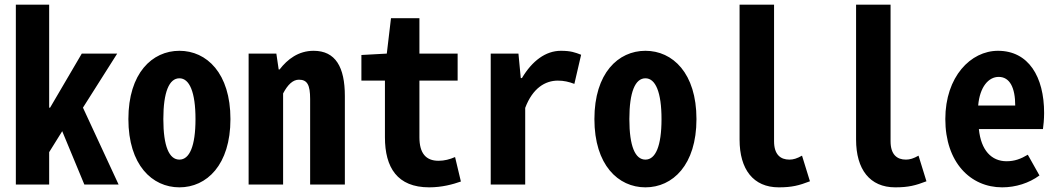

<svg xmlns="http://www.w3.org/2000/svg" viewBox="-20 -792 4540 824"><path d="M48 0H191V-139L247 -229L342 0H489L336 -330L483 -562H331L195 -330H191V-772H48Z M750 12C867 12 969 -84 969 -281C969 -478 867 -574 750 -574C633 -574 531 -478 531 -281C531 -84 633 12 750 12ZM750 -107C706 -107 681 -164 681 -281C681 -397 706 -456 750 -456C793 -456 819 -397 819 -281C819 -164 793 -107 750 -107Z M1047 0H1195V-391C1215 -429 1237 -450 1263 -450C1299 -450 1311 -427 1311 -367V0H1460V-380C1460 -504 1420 -574 1326 -574C1261 -574 1214 -538 1180 -494H1176L1166 -562H1047Z M1822 12C1877 12 1924 -1 1958 -13L1933 -118C1910 -108 1887 -102 1862 -102C1808 -102 1780 -134 1780 -203V-446H1944V-562H1780V-714H1658L1640 -562L1531 -556V-446H1632V-203C1632 -73 1685 12 1822 12Z M2086 0H2234V-329C2266 -414 2320 -446 2374 -446C2400 -446 2421 -441 2445 -432L2474 -557C2448 -567 2430 -574 2387 -574C2322 -574 2264 -531 2220 -457H2215L2205 -562H2086Z M2750 12C2867 12 2969 -84 2969 -281C2969 -478 2867 -574 2750 -574C2633 -574 2531 -478 2531 -281C2531 -84 2633 12 2750 12ZM2750 -107C2706 -107 2681 -164 2681 -281C2681 -397 2706 -456 2750 -456C2793 -456 2819 -397 2819 -281C2819 -164 2793 -107 2750 -107Z M3322 12C3379 12 3409 4 3456 -14L3422 -124C3401 -112 3385 -107 3368 -107C3330 -107 3302 -128 3302 -186V-772H3154V-193C3154 -65 3213 12 3322 12Z M3822 12C3879 12 3909 4 3956 -14L3922 -124C3901 -112 3885 -107 3868 -107C3830 -107 3802 -128 3802 -186V-772H3654V-193C3654 -65 3713 12 3822 12Z M4281 12C4339 12 4396 -6 4441 -39L4391 -128C4361 -110 4334 -100 4300 -100C4235 -100 4190 -147 4181 -238H4456C4458 -252 4461 -280 4461 -307C4461 -463 4394 -574 4263 -574C4146 -574 4037 -463 4037 -281C4037 -95 4145 12 4281 12ZM4178 -339C4185 -420 4223 -462 4266 -462C4314 -462 4337 -415 4337 -339Z"/></svg>

Font: Noto Sans Mono CJK HK
Style: Bold
Weight: 700
Designer: Ryoko NISHIZUKA 西塚涼子 (kana, bopomofo & ideographs); Paul D. Hunt (Latin, Greek & Cyrillic); Sandoll Communications 산돌커뮤니
Foundry: Adobe
Version: Version 2.004;hotconv 1.0.118;makeotfexe 2.5.65603